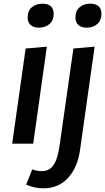

<svg xmlns="http://www.w3.org/2000/svg" viewBox="-20 -779 570 1041"><path d="M160 0 234 -526 119 -516 46 0ZM191 -629Q226 -629 248.5 -649Q271 -669 271 -703Q271 -759 210 -759Q176 -759 153 -740Q130 -721 130 -683Q130 -658 146 -643.5Q162 -629 191 -629ZM214 242Q298 242 350 184.5Q402 127 415 27L493 -526L378 -516L305 -3Q294 81 271 115Q248 149 207 149Q179 149 155 139L122 222Q167 242 214 242ZM450 -629Q485 -629 507.5 -649Q530 -669 530 -703Q530 -759 469 -759Q435 -759 412 -740Q389 -721 389 -683Q389 -658 405 -643.5Q421 -629 450 -629Z"/></svg>

Font: Brisa Sans Medium
Style: Italic
Weight: 600
Italic angle: -8°
Designer: Dalton Maag Ltd
Foundry: Dalton Maag Ltd
Version: Version 1.101;July 10, 2019;FontCreator 11.5.0.2425 64-bit